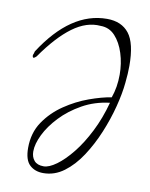

<svg xmlns="http://www.w3.org/2000/svg" viewBox="-75 -638 580 741"><g transform="rotate(10 215.5 -267.5)"><path d="M145 47Q112 47 91.5 27.5Q71 8 71 -39Q71 -98 100.5 -141.5Q130 -185 175 -215.5Q220 -246 268.5 -263.5Q317 -281 355 -287Q370 -329 370 -378Q370 -422 357.5 -461.5Q345 -501 322 -526Q299 -551 265 -551Q210 -556 155 -515.5Q100 -475 42 -392Q35 -385 31 -385Q27 -385 27 -395Q28 -397 29.5 -401Q31 -405 32 -410Q143 -582 285 -582Q342 -582 371.5 -544.5Q401 -507 401 -418Q401 -403 400 -386.5Q399 -370 397 -351Q393 -309 379.5 -256.5Q366 -204 344 -151Q322 -98 292.5 -53Q263 -8 226 19.5Q189 47 145 47ZM142 21Q163 21 192 0Q221 -21 251.5 -59Q282 -97 308.5 -149.5Q335 -202 352 -265Q293 -258 245 -231Q197 -204 163 -168Q129 -132 111 -95Q93 -58 93 -29Q93 -7 105 7Q117 21 142 21Z"/></g></svg>

Font: Shalimar
Style: Regular
Weight: 400
Designer: Robert E. Leuschke
Foundry: Robert E. Leuschke
Version: Version 1.010; ttfautohint (v1.8.3)